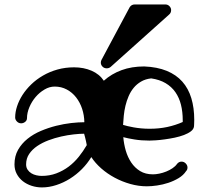

<svg xmlns="http://www.w3.org/2000/svg" viewBox="-20 -796 912 847"><path d="M786.1 -257.8V-266.1Q786.1 -302.7 778.3 -334Q770.5 -365.2 753.7 -389.4Q736.8 -413.6 710.4 -429.2Q684.1 -444.8 647 -450.2Q621.1 -447.3 602.1 -436Q583 -424.8 569.6 -408.4Q556.2 -392.1 547.4 -371.6Q538.6 -351.1 533.4 -329.3Q528.3 -307.6 526.1 -285.9Q523.9 -264.2 522.9 -245.1Q530.8 -242.7 542.7 -239.7Q554.7 -236.8 569.8 -234.1Q585 -231.4 602.8 -229.7Q620.6 -228 640.1 -228Q681.6 -228 718 -235.8Q754.4 -243.7 786.1 -257.8ZM362.8 -155.8Q361.3 -164.1 359.4 -173.1Q357.4 -182.1 355.5 -189.5Q353.5 -198.2 351.1 -206.1Q331.5 -206.1 304.9 -203.1Q278.3 -200.2 250 -193.8Q221.7 -187.5 193.8 -177Q166 -166.5 144 -151.6Q122.1 -136.7 108.6 -116.7Q95.2 -96.7 95.2 -70.8Q95.2 -57.1 101.8 -47.4Q108.4 -37.6 118.4 -31.5Q128.4 -25.4 140.6 -22.7Q152.8 -20 164.1 -20Q198.7 -20 228.5 -31.2Q258.3 -42.5 283 -61Q307.6 -79.6 327.4 -104.2Q347.2 -128.9 362.8 -155.8ZM382.8 -103Q365.7 -74.7 341.6 -50.3Q317.4 -25.9 288.6 -7.8Q259.8 10.3 228 20.5Q196.3 30.8 165 30.8Q141.6 30.8 119.6 23.7Q97.7 16.6 80.8 3.4Q64 -9.8 54 -28.6Q43.9 -47.4 43.9 -70.8Q43.9 -107.4 59.8 -135.3Q75.7 -163.1 101.6 -183.8Q127.4 -204.6 160.4 -218.5Q193.4 -232.4 227.5 -241Q261.7 -249.5 293.9 -253.2Q326.2 -256.8 351.1 -256.8H352.1Q351.6 -287.6 342.3 -315.9Q333 -344.2 315.9 -366.2Q298.8 -388.2 274.7 -401.1Q250.5 -414.1 221.2 -414.1Q198.2 -414.1 176.3 -401.1Q154.3 -388.2 137.2 -368.2Q120.1 -348.1 109.6 -323.2Q99.1 -298.3 99.1 -274.9Q99.1 -265.1 91.1 -258.5Q83 -252 73.2 -252Q62.5 -252 54.7 -260Q46.9 -268.1 46.9 -277.8Q46.9 -301.3 55.2 -326.9Q63.5 -352.5 79.3 -377.2Q95.2 -401.9 117.9 -423.8Q140.6 -445.8 169.7 -462.6Q198.7 -479.5 233.4 -489.3Q268.1 -499 307.1 -499Q349.1 -499 383.8 -484.1Q418.5 -469.2 438 -439.9Q471.7 -470.2 516.4 -486.6Q561 -502.9 616.2 -502.9Q673.8 -500.5 715.6 -483.4Q757.3 -466.3 784.2 -436Q811 -405.8 824 -363Q836.9 -320.3 836.9 -267.1Q836.9 -254.9 836.4 -247.8Q835.9 -240.7 835.9 -238.8Q834.5 -226.1 822.3 -216.8Q810.1 -207.5 791.5 -200.4Q772.9 -193.4 750.7 -188.7Q728.5 -184.1 707 -181.2Q685.5 -178.2 667.5 -177Q649.4 -175.8 639.2 -175.8Q603.5 -175.8 573.5 -180.7Q543.5 -185.5 523.9 -190.9Q526.4 -160.6 534.9 -131.3Q543.5 -102.1 559.1 -78.9Q574.7 -55.7 598.1 -41.3Q621.6 -26.9 654.8 -26.9Q667 -26.9 682.6 -30Q698.2 -33.2 713.4 -39.3Q728.5 -45.4 741.2 -54Q753.9 -62.5 761.2 -73.2Q769.5 -83 780.8 -83Q791.5 -83 799.3 -75Q807.1 -66.9 807.1 -57.1Q807.1 -46.9 800.8 -41Q789.1 -22.9 768.1 -10.3Q747.1 2.4 722.7 10.5Q698.2 18.6 673.3 22.2Q648.4 25.9 627.9 25.9Q591.3 25.9 554.9 15.6Q518.6 5.4 485.8 -12.2Q453.1 -29.8 426.5 -53.2Q399.9 -76.7 382.8 -103ZM734.9 -751.5Q734.9 -738.8 725.6 -731.4L467.8 -500.5Q460.4 -494.6 450.7 -494.6Q439.5 -494.6 432.1 -502.2Q424.8 -509.8 424.8 -519.5Q424.8 -526.4 427.7 -531.7L551.8 -763.7Q559.6 -776.4 574.7 -776.4H709Q720.2 -776.4 727.5 -768.8Q734.9 -761.2 734.9 -751.5Z"/></svg>

Font: Ribeye
Style: Regular
Weight: 400
Designer: Astigmatic (AOETI)
Foundry: Astigmatic (AOETI)
Version: Version 1.000